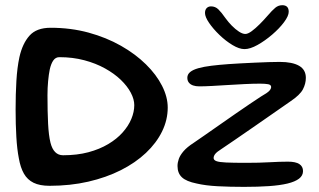

<svg xmlns="http://www.w3.org/2000/svg" viewBox="-20 -718 1253 753"><path d="M174.4 10.7Q136 10.7 111.7 -1.2Q87.4 -13.1 73.8 -37Q60.2 -60.9 53.9 -97.1Q46.9 -132.8 44.1 -181.2Q41.2 -229.6 41.2 -288.8Q41.2 -348.6 44.3 -400.9Q47.4 -453.2 56.1 -493.7Q68.1 -547.4 95.7 -578.2Q123.2 -609.1 178.5 -609.1Q257.6 -609.1 327.4 -590.1Q397.1 -571 454.2 -538.6Q511.2 -506.2 552.3 -465.7Q593.5 -425.2 615.6 -381.4Q637.8 -337.6 637.8 -296.2Q637.8 -247.8 615.6 -202.4Q593.4 -157.1 552.3 -118.3Q511.3 -79.6 454.1 -50.7Q396.8 -21.8 326.1 -5.5Q255.4 10.7 174.4 10.7ZM227.4 -109.1Q282.2 -109.1 326.5 -120.9Q370.8 -132.8 404.4 -152.9Q438.1 -172.9 460.8 -198.4Q483.6 -223.9 495.1 -251.6Q506.6 -279.3 506.6 -305.6Q506.6 -328.6 493 -354.4Q479.4 -380.2 453.8 -404.9Q428.1 -429.6 392 -449.6Q355.9 -469.7 310.7 -481.7Q265.5 -493.8 212.8 -493.8Q198.1 -493.8 189.1 -481Q180.2 -468.3 175.2 -445.9Q171.1 -425.9 168.7 -399.7Q166.2 -373.5 166.2 -344.4Q166.2 -279.2 168.6 -233.1Q170.9 -186.9 178 -158.3Q190.4 -109.1 227.4 -109.1ZM937.2 14.9Q882.1 14.9 834 12.4Q785.8 9.9 751.2 1.7Q710.8 -6.4 693.5 -22.6Q676.2 -38.8 676.2 -66.9Q676.2 -80.4 681.3 -94.9Q686.4 -109.3 700 -125.2Q713.6 -141 739.4 -157.7Q757.2 -169.8 783.6 -188.2Q810 -206.6 840.6 -228Q871.1 -249.4 901.7 -270.6Q932.3 -291.7 958.8 -309.7Q985.2 -327.6 1003 -339.1Q1029.3 -354.1 1036.4 -362Q1043.4 -369.9 1043.4 -376.9Q1043.4 -385.4 1031.7 -387.7Q1019.9 -389.9 1000.3 -389.9Q972.9 -389.9 940.2 -388.3Q907.4 -386.8 874.1 -384.6Q840.8 -382.4 811.5 -380.9Q782.1 -379.3 761.5 -379.3Q747.8 -379.3 737.2 -382.9Q726.7 -386.6 720.7 -394.1Q714.7 -401.6 714.7 -413.1Q714.7 -426.4 725.9 -435.6Q737.1 -444.7 758.2 -450.6Q779.4 -456.5 809.3 -460.2Q839.2 -463.9 876.8 -466.6Q895.4 -468.1 922.2 -469.4Q949.1 -470.7 978.1 -472.2Q1007.2 -473.6 1033.4 -474.4Q1059.6 -475.2 1077.1 -475.2Q1126.6 -475.2 1153.1 -459.9Q1179.5 -444.6 1179.5 -412.6Q1179.5 -389.8 1168 -367.7Q1156.5 -345.6 1118.9 -320.4Q1088.1 -299 1049.5 -272.1Q1010.9 -245.2 971.9 -218.2Q933 -191.1 900.2 -168.8Q867.4 -146.4 848.1 -133.4Q830.8 -122.6 824.3 -114.5Q817.8 -106.4 817.8 -98.4Q817.8 -90.2 828.6 -86.1Q839.4 -81.9 866.8 -80.7Q894.1 -79.4 944.6 -79.4Q997.4 -79.4 1037.3 -81.7Q1077.1 -84 1109.6 -84Q1139.4 -84 1153.9 -74.6Q1168.4 -65.1 1168.4 -47.1Q1168.4 -29.2 1152.8 -17.3Q1137.2 -5.4 1107.6 1.8Q1077.9 8.9 1035.1 11.9Q992.2 14.9 937.2 14.9ZM938.9 -525.4Q918.3 -525.4 891.9 -541.3Q865.4 -557.2 840.8 -580.9Q816.1 -604.6 800.1 -628.1Q784 -651.7 784 -667.1Q784 -679.4 790.5 -686.2Q797.1 -693 807.6 -693Q824.2 -693 836.2 -681.5Q848.2 -669.9 864.3 -646.8Q875.2 -631.6 889.2 -617.3Q903.2 -603.1 917.3 -593.9Q931.4 -584.8 942.1 -584.8Q952.2 -584.8 967.1 -595.7Q981.9 -606.6 998.2 -622.9Q1014.6 -639.2 1028.6 -655.5Q1047.4 -677.5 1059.7 -687.6Q1071.9 -697.6 1087 -697.6Q1112.3 -697.6 1112.3 -671.8Q1112.3 -655.6 1094 -631Q1075.6 -606.4 1047.5 -582.3Q1019.4 -558.2 990.2 -541.8Q960.9 -525.4 938.9 -525.4Z"/></svg>

Font: Gluten Thin
Style: Regular
Weight: 100
Designer: Tyler Finck
Foundry: Etcetera Type Company
Version: Version 1.300